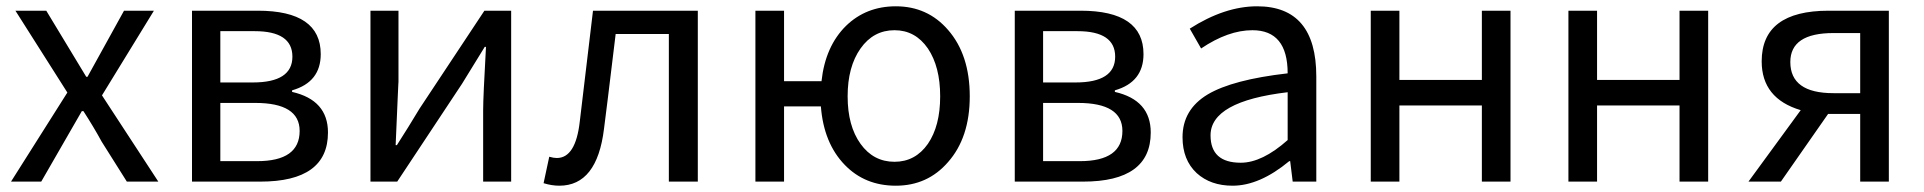

<svg xmlns="http://www.w3.org/2000/svg" viewBox="-20 -577 6113 610"><path d="M194 -283 29 -543H127L254 -333H258L374 -543H469L304 -274L483 0H383L303 -127Q278 -173 245 -224H240L111 0H15Z M590 -543H799Q999 -543 999 -405Q999 -316 908 -290V-285Q1022 -259 1022 -156Q1022 0 807 0H590ZM783 -315Q909 -315 909 -397Q909 -478 789 -478H680V-315ZM797 -65Q932 -65 932 -161Q932 -250 791 -250H680V-65Z M1157 -543H1246V-316Q1246 -326 1237 -116H1241Q1277 -172 1313 -232L1519 -543H1604V0H1515V-227Q1515 -268 1524 -428H1520L1448 -311L1242 0H1157Z M1707 5 1725 -79Q1739 -75 1749 -75Q1809 -75 1822 -191L1864 -543H2197V0H2105V-469H1936Q1905 -212 1899 -168Q1877 13 1757 13Q1733 13 1707 5Z M2928 -120Q2967 -177 2967 -271Q2967 -365 2928 -423Q2888 -481 2822 -481Q2755 -481 2714 -423Q2673 -365 2673 -271Q2673 -177 2714 -120Q2755 -63 2822 -63Q2888 -63 2928 -120ZM2590 -319Q2602 -430 2668 -495Q2732 -557 2826 -557Q2927 -557 2992 -482Q3061 -403 3061 -271Q3061 -140 2992 -62Q2927 13 2826 13Q2728 13 2664 -53Q2597 -122 2588 -239H2471V0H2380V-543H2471V-319Z M3204 -543H3413Q3613 -543 3613 -405Q3613 -316 3522 -290V-285Q3636 -259 3636 -156Q3636 0 3421 0H3204ZM3397 -315Q3523 -315 3523 -397Q3523 -478 3403 -478H3294V-315ZM3411 -65Q3546 -65 3546 -161Q3546 -250 3405 -250H3294V-65Z M3782 -27Q3737 -69 3737 -141Q3737 -229 3817 -277Q3896 -324 4071 -344Q4071 -481 3959 -481Q3882 -481 3796 -423L3760 -486Q3871 -557 3974 -557Q4162 -557 4162 -334V0H4087L4079 -65H4076Q3982 13 3896 13Q3826 13 3782 -27ZM4071 -132V-284Q3826 -255 3826 -147Q3826 -60 3922 -60Q3990 -60 4071 -132Z M4335 -543H4426V-323H4688V-543H4779V0H4688V-242H4426V0H4335Z M4963 -543H5054V-323H5316V-543H5407V0H5316V-242H5054V0H4963Z M5890 -472H5805Q5668 -472 5668 -380Q5668 -281 5805 -281H5890ZM5981 -543V0H5890V-215H5788L5638 0H5535L5701 -227Q5577 -264 5577 -382Q5577 -543 5790 -543Z"/></svg>

Font: Source Han Sans K Regular
Style: Regular
Weight: 400
Designer: Ryoko NISHIZUKA  (kana & ideographs); Paul D. Hunt (Latin, Greek & Cyrillic); Wenlong ZHANG  (bopomofo); Sandoll Communi
Foundry: Adobe Systems Incorporated
Version: Version 1.00 July 18, 2014, initial release